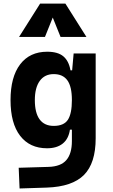

<svg xmlns="http://www.w3.org/2000/svg" viewBox="-20 -815 626 1068"><path d="M88.9 233.4 84 118.2 250 113.3Q318.4 111.3 349.1 75.4Q379.9 39.6 379.9 -30.3V-408.2L389.6 -517.6H512.2V-45.9Q512.2 92.3 447.3 158Q382.3 223.6 240.2 228.5ZM241.7 9.8Q145.5 9.8 92 -59.6Q38.6 -128.9 38.6 -258.3Q38.6 -386.7 92 -457Q145.5 -527.3 242.7 -527.3Q301.8 -527.3 332.3 -501.7Q362.8 -476.1 372.1 -423.8H410.2L379.9 -258.3Q379.9 -333.5 354.7 -368.2Q329.6 -402.8 278.8 -402.8Q228.5 -402.8 201.2 -365Q173.8 -327.1 173.8 -258.3Q173.8 -187 200.4 -150.9Q227.1 -114.7 278.8 -114.7Q335.4 -114.7 357.7 -148.9Q379.9 -183.1 379.9 -258.3L415 -93.8H369.1Q361.3 -42 328.6 -16.1Q295.9 9.8 241.7 9.8ZM85.9 -609.4 203.1 -794.9H343.8L460.9 -609.4H316.9L268.6 -729.5H278.3L230 -609.4Z"/></svg>

Font: Cascadia Code
Style: Regular
Weight: 400
Monospace: yes
Designer: Aaron Bell
Foundry: Saja Typeworks
Version: Version 2106.017